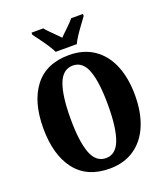

<svg xmlns="http://www.w3.org/2000/svg" viewBox="-166 -1045 1016 1169"><g transform="rotate(-20 342.0 -460.5)"><path d="M45 -359Q45 -530 120.5 -627.5Q196 -725 344 -725Q437 -725 503.5 -680Q570 -635 604.5 -552Q639 -469 639 -358Q639 -247 604.5 -164Q570 -81 503 -35.5Q436 10 343 10Q196 10 120.5 -88.5Q45 -187 45 -359ZM464 -358Q464 -506 436 -581.5Q408 -657 344 -657Q279 -657 250 -581.5Q221 -506 221 -358Q221 -210 249.5 -134Q278 -58 343 -58Q407 -58 435.5 -134Q464 -210 464 -358ZM204 -881Q198 -889 191 -898.5Q184 -908 177 -918V-931H253Q262 -919 282 -899Q302 -879 307 -874L343 -838Q358 -855 380 -875Q420 -913 434 -931H510V-918Q503 -908 496 -898.5Q489 -889 483 -881Q426 -804 412 -771H275Q261 -804 204 -881Z"/></g></svg>

Font: Noto Serif CondBlack
Style: Regular
Weight: 900
Width: 3
Designer: Monotype Design Team
Foundry: Monotype Imaging Inc.
Version: Version 1.001